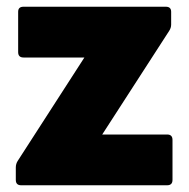

<svg xmlns="http://www.w3.org/2000/svg" viewBox="-20 -551 561 571"><path d="M43 0Q27 0 27 -16V-53Q27 -64 33 -73L231 -380H50Q34 -380 34 -396V-516Q34 -531 50 -531H473Q489 -531 489 -516V-478Q489 -468 483 -459L284 -151H477Q493 -151 493 -135V-16Q493 0 477 0Z"/></svg>

Font: LINE Seed Sans App ExtraBold
Style: Regular
Weight: 800
Designer: LINE VX Design & Dalton Maag Ltd & Sandoll Inc
Foundry: Dalton Maag Ltd
Version: Version 1.003